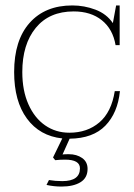

<svg xmlns="http://www.w3.org/2000/svg" viewBox="-20 -500 493 706"><path d="M236 10 210 68Q217 67 233 67Q262 67 282 81Q302 95 302 121Q302 154 276 170Q250 186 206 186Q178 186 151 180L160 162Q183 166 209 166Q274 166 274 119Q274 87 219 87Q201 87 183 89L175 79L209 9Q126 0 79 -64Q32 -128 32 -235Q32 -352 89 -416Q146 -480 246 -480Q290 -480 331 -464.5Q372 -449 395 -415L407 -480H420V-334H405Q395 -393 354.5 -425.5Q314 -458 251 -458Q161 -458 111.5 -397.5Q62 -337 62 -235Q62 -167 84.5 -116.5Q107 -66 146 -39Q185 -12 235 -12Q301 -12 345.5 -50Q390 -88 402 -165H421Q413 -85 367.5 -38Q322 9 236 10Z"/></svg>

Font: Taviraj Thin
Style: Regular
Weight: 100
Designer: Katatrad Team
Foundry: CadsonDemak
Version: Version 1.030